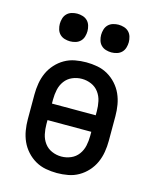

<svg xmlns="http://www.w3.org/2000/svg" viewBox="-112 -814 725 898"><g transform="rotate(15 250.0 -364.5)"><path d="M250 8Q223 8 196 3Q169 -2 145.5 -15.5Q122 -29 103.5 -49.5Q85 -70 74 -94.5Q63 -119 58.5 -146Q54 -173 54 -200V-320Q54 -347 58.5 -374Q63 -401 74 -425.5Q85 -450 103.5 -470.5Q122 -491 145.5 -504.5Q169 -518 196 -523Q223 -528 250 -528Q277 -528 304 -523Q331 -518 354.5 -504.5Q378 -491 396.5 -470.5Q415 -450 426 -425.5Q437 -401 441.5 -374Q446 -347 446 -320V-200Q446 -173 441.5 -146Q437 -119 426 -94.5Q415 -70 396.5 -49.5Q378 -29 354.5 -15.5Q331 -2 304 3Q277 8 250 8ZM356 -300V-320Q356 -344 351 -367.5Q346 -391 332 -410Q318 -429 296 -438.5Q274 -448 250 -448Q226 -448 204 -438.5Q182 -429 168 -410Q154 -391 149 -367.5Q144 -344 144 -320V-300ZM250 -72Q274 -72 296 -81.5Q318 -91 332 -110Q346 -129 351 -152.5Q356 -176 356 -200V-220H144V-200Q144 -176 149 -152.5Q154 -129 168 -110Q182 -91 204 -81.5Q226 -72 250 -72ZM350 -603Q337 -603 323.5 -607Q310 -611 300.5 -620.5Q291 -630 287 -643.5Q283 -657 283 -670Q283 -683 287 -696.5Q291 -710 300.5 -719.5Q310 -729 323.5 -733Q337 -737 350 -737Q363 -737 376.5 -733Q390 -729 399.5 -719.5Q409 -710 413 -696.5Q417 -683 417 -670Q417 -657 413 -643.5Q409 -630 399.5 -620.5Q390 -611 376.5 -607Q363 -603 350 -603ZM150 -603Q137 -603 123.5 -607Q110 -611 100.5 -620.5Q91 -630 87 -643.5Q83 -657 83 -670Q83 -683 87 -696.5Q91 -710 100.5 -719.5Q110 -729 123.5 -733Q137 -737 150 -737Q163 -737 176.5 -733Q190 -729 199.5 -719.5Q209 -710 213 -696.5Q217 -683 217 -670Q217 -657 213 -643.5Q209 -630 199.5 -620.5Q190 -611 176.5 -607Q163 -603 150 -603Z"/></g></svg>

Font: Iosevka Custom Medium
Style: Regular
Weight: 500
Monospace: yes
Designer: Belleve Invis
Foundry: Belleve Invis
Version: Version 32.5.0; ttfautohint (v1.8.4)